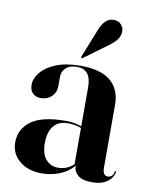

<svg xmlns="http://www.w3.org/2000/svg" viewBox="-77 -714 610 780"><g transform="rotate(10 227.5 -323.5)"><path d="M21 -97Q21 -151.5 66 -184.8Q111 -218 209 -218Q230 -218 245.5 -215Q261 -212 274 -207V-368Q274 -442 216 -442Q184.5 -442 169.2 -426.5Q154 -411 154 -391V-350.5Q154 -326 136.2 -308.8Q118.5 -291.5 91 -291.5Q71.5 -291.5 58.8 -303.5Q46 -315.5 46 -339Q46 -365 67 -390.5Q88 -416 129 -432.5Q170 -449 230.5 -449Q312.5 -449 353.2 -414.8Q394 -380.5 394 -317.5V-58Q394 -25 415 -25Q424 -25 431 -30.5Q438 -36 440 -49Q440 -52 442.5 -52Q445 -52 445 -49Q445 -39.5 436.2 -25.8Q427.5 -12 408 -1.5Q388.5 9 356 9Q316 9 297.8 -6.5Q279.5 -22 279.5 -45.5Q256.5 -18.5 221.8 -4.8Q187 9 148 9Q91.5 9 56.2 -20.8Q21 -50.5 21 -97ZM140 -114.5Q140 -70.5 159.5 -47.8Q179 -25 210 -25Q246 -25 274 -50.5V-200.5Q247.5 -210 218 -210Q180 -210 160 -185Q140 -160 140 -114.5ZM270.5 -599.5Q291.5 -656 328 -656Q350 -656 360.5 -643Q371 -630 371 -616.5Q371 -595.5 358.2 -580Q345.5 -564.5 328 -552L231 -481Q227.5 -478.5 225.5 -480.5Q224 -482 225.5 -486.5Z"/></g></svg>

Font: Fraunces 144pt SemiBold
Style: Regular
Weight: 600
Version: Version 1.000;[0bf87f6ff]